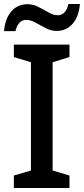

<svg xmlns="http://www.w3.org/2000/svg" viewBox="-31 -936 418 956"><path d="M315 0H38V-62L123 -87V-626L38 -652V-714H315V-652L231 -626V-87L315 -62ZM-11 -781Q-5 -845 26 -880Q57 -915 106 -915Q134 -915 160.5 -901.5Q187 -888 211 -874Q235 -860 257 -860Q296 -860 310 -916H367Q361 -852 330 -817Q299 -782 251 -782Q224 -782 197.5 -795.5Q171 -809 146.5 -823Q122 -837 100 -837Q59 -837 46 -781Z"/></svg>

Font: Noto Sans Medium
Style: Regular
Weight: 500
Designer: Monotype Design Team
Foundry: Monotype Imaging Inc.
Version: Version 2.007